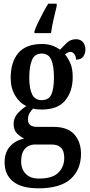

<svg xmlns="http://www.w3.org/2000/svg" viewBox="-20 -786 488 1043"><path d="M189 237Q97 237 51 200Q5 163 5 96Q5 40 36 7.5Q67 -25 111 -33Q91 -43 72.5 -61Q54 -79 54 -113Q54 -144 74 -167.5Q94 -191 123 -210Q86 -227 62 -267.5Q38 -308 38 -362Q38 -450 80 -498.5Q122 -547 208 -547Q240 -547 263.5 -538.5Q287 -530 306 -516Q321 -532 342 -552.5Q363 -573 393 -573Q418 -573 431 -556.5Q444 -540 444 -518Q444 -496 432.5 -479Q421 -462 393 -462Q393 -481 383.5 -492.5Q374 -504 364 -504Q354 -504 347 -500Q340 -496 333 -491Q350 -470 362.5 -441.5Q375 -413 375 -367Q375 -290 334.5 -240.5Q294 -191 208 -191Q199 -191 183.5 -192Q168 -193 160 -196Q151 -188 141.5 -173Q132 -158 132 -137Q132 -115 145 -106Q158 -97 179 -97H268Q348 -97 384 -55.5Q420 -14 420 49Q420 136 363.5 186.5Q307 237 189 237ZM206 -242Q245 -242 259 -273Q273 -304 273 -365Q273 -428 258.5 -461.5Q244 -495 206 -495Q169 -495 154 -460.5Q139 -426 139 -364Q139 -305 154.5 -273.5Q170 -242 206 -242ZM192 184Q265 184 297 152Q329 120 329 72Q329 34 311.5 16.5Q294 -1 260 -1H169Q152 -1 135 7Q118 15 106.5 35Q95 55 95 91Q95 133 120 158.5Q145 184 192 184ZM167 -616Q174 -637 187 -664Q200 -691 214.5 -718Q229 -745 242 -766H288V-753Q280 -721 271 -681Q262 -641 257 -606H167Z"/></svg>

Font: Noto Serif Ethiopic ExtraCondensed SemiBold
Style: Regular
Weight: 600
Width: 2
Designer: Monotype Design Team
Foundry: Monotype Imaging Inc.
Version: Version 2.102; ttfautohint (v1.8.4.7-5d5b)